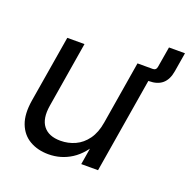

<svg xmlns="http://www.w3.org/2000/svg" viewBox="-117 -756 875 881"><g transform="rotate(20 320.0 -316.0)"><path d="M485.8 -463.9 495.6 -522.5H525.9Q542 -522.5 544.9 -539.1L562 -640.6H640.1L624.5 -546.9Q617.7 -505.4 593.8 -484.6Q569.8 -463.9 527.8 -463.9ZM209 9.3Q156.7 9.3 117.4 -13.4Q78.1 -36.1 60.5 -81.8Q43 -127.4 54.2 -196.3L108.4 -522.5H192.4L139.6 -202.1Q128.9 -136.2 155.5 -102.1Q182.1 -67.9 239.7 -67.9Q277.8 -67.9 311.3 -83.3Q344.7 -98.6 368.4 -131.3Q392.1 -164.1 400.4 -214.8L451.2 -522.5H535.2L448.7 0H366.7L387.7 -126.5H408.7Q371.6 -55.7 320.8 -23.2Q270 9.3 209 9.3Z"/></g></svg>

Font: Inter 28pt
Style: Italic
Weight: 400
Italic angle: -9.3988°
Designer: Rasmus Andersson
Foundry: rsms
Version: Version 4.001;git-66647c0bb